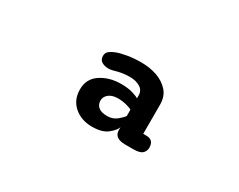

<svg xmlns="http://www.w3.org/2000/svg" viewBox="-46 -898 711 572"><g transform="rotate(30 309.5 -612.0)"><path d="M397 -495.5Q359 -495.5 359 -523.5V-533Q355 -521 337 -506.5Q319 -492 284.5 -492Q247 -492 222.5 -513.5Q198 -535 198 -570.5Q198 -607.5 227.5 -626.8Q257 -646 297 -646Q320.5 -646 337 -641Q353.5 -636 358.5 -632V-642Q358.5 -659.5 344.2 -668.2Q330 -677 309.5 -677Q294 -677 281 -674.8Q268 -672.5 257 -669Q252 -667.5 247.5 -667Q243 -666.5 239.5 -666.5Q227 -666.5 217.2 -672.2Q207.5 -678 207.5 -691.5Q207.5 -702.5 215.8 -708.8Q224 -715 235 -719Q247.5 -724 269.8 -727.8Q292 -731.5 317 -731.5Q346 -731.5 371 -722.8Q396 -714 411.8 -696.2Q427.5 -678.5 427.5 -650.5V-550H438Q464 -550 464 -523.5Q464 -511 455.5 -503.2Q447 -495.5 425.5 -495.5ZM358.5 -593Q354 -596.5 339.8 -600.2Q325.5 -604 310.5 -604Q290 -604 278.8 -594.8Q267.5 -585.5 267.5 -572.5Q267.5 -559 277.2 -550.5Q287 -542 307.5 -542Q327 -542 340.8 -553.5Q354.5 -565 358.5 -571.5Z"/></g></svg>

Font: Sono ExtraLight Monospace SemiBold
Style: Regular
Weight: 600
Version: Version 2.112